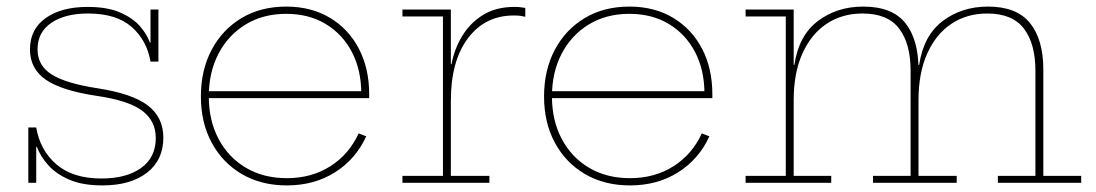

<svg xmlns="http://www.w3.org/2000/svg" viewBox="-20 -555 3327 583"><path d="M291 8Q230.5 8 190.2 -9.5Q150 -27 126.2 -53.8Q102.5 -80.5 92 -109H84L90 -168Q101.5 -99 151.2 -56Q201 -13 288 -13Q364 -13 408.5 -45Q453 -77 453 -136Q453 -188 411.5 -219Q370 -250 273 -264Q166.5 -280 118.8 -313.2Q71 -346.5 71 -405Q71 -466.5 118.8 -500.2Q166.5 -534 246 -534Q306.5 -534 345.5 -516.8Q384.5 -499.5 405.8 -474.5Q427 -449.5 435 -426H443L437 -368Q426 -432.5 379.8 -473.2Q333.5 -514 247 -514Q178 -514 136 -485.8Q94 -457.5 94 -405Q94 -355.5 137.5 -328.5Q181 -301.5 276 -287Q382.5 -270.5 429.2 -234.5Q476 -198.5 476 -137Q476 -69 426.2 -30.5Q376.5 8 291 8ZM66 0V-168H90V0ZM437 -368V-526H461V-368Z M851 8Q773 8 714.2 -26.5Q655.5 -61 622.8 -121.8Q590 -182.5 590 -262Q590 -342 622.5 -403.5Q655 -465 713.2 -500Q771.5 -535 849 -535Q925 -535 981.8 -501Q1038.5 -467 1069.8 -407Q1101 -347 1101 -269Q1101 -265.5 1101 -262.5Q1101 -259.5 1101 -257H1077Q1077 -260 1077 -263.8Q1077 -267.5 1077 -271Q1077 -342 1048.8 -396.5Q1020.5 -451 969.2 -482Q918 -513 849 -513Q779 -513 726 -480.8Q673 -448.5 643.5 -392Q614 -335.5 614 -262Q614 -189 643.8 -133Q673.5 -77 726.8 -45.5Q780 -14 851 -14Q926 -14 983 -50.2Q1040 -86.5 1069 -150L1092 -141Q1060.5 -72 997.5 -32Q934.5 8 851 8ZM605 -257V-278H1093L1099 -257Z M1349 -21H1466V0H1202V-21H1325V-505H1202V-526H1349ZM1575 -504Q1568.5 -505.5 1560.8 -506.8Q1553 -508 1540 -508Q1453 -508 1401 -439Q1349 -370 1349 -249L1341 -360H1351Q1359.5 -406 1383.5 -445.8Q1407.5 -485.5 1447 -509.8Q1486.5 -534 1542 -534Q1552 -534 1558.8 -533.2Q1565.5 -532.5 1575 -531Z M1893 8Q1815 8 1756.2 -26.5Q1697.5 -61 1664.8 -121.8Q1632 -182.5 1632 -262Q1632 -342 1664.5 -403.5Q1697 -465 1755.2 -500Q1813.5 -535 1891 -535Q1967 -535 2023.8 -501Q2080.5 -467 2111.8 -407Q2143 -347 2143 -269Q2143 -265.5 2143 -262.5Q2143 -259.5 2143 -257H2119Q2119 -260 2119 -263.8Q2119 -267.5 2119 -271Q2119 -342 2090.8 -396.5Q2062.5 -451 2011.2 -482Q1960 -513 1891 -513Q1821 -513 1768 -480.8Q1715 -448.5 1685.5 -392Q1656 -335.5 1656 -262Q1656 -189 1685.8 -133Q1715.5 -77 1768.8 -45.5Q1822 -14 1893 -14Q1968 -14 2025 -50.2Q2082 -86.5 2111 -150L2134 -141Q2102.5 -72 2039.5 -32Q1976.5 8 1893 8ZM1647 -257V-278H2135L2141 -257Z M3010 0V-21H3124V-340Q3124 -422.5 3089 -468.2Q3054 -514 2978 -514Q2916 -514 2869 -482.8Q2822 -451.5 2795.5 -392.5Q2769 -333.5 2769 -251L2761 -358H2771Q2784.5 -447.5 2842.5 -491.2Q2900.5 -535 2980 -535Q3067 -535 3107.5 -485Q3148 -435 3148 -344V-21H3263V0ZM2244 0V-21H2366V-505H2244V-526H2390V-21H2504V0ZM2631 0V-21H2745V-340Q2745 -422.5 2710.2 -468.2Q2675.5 -514 2599 -514Q2537 -514 2490 -482.8Q2443 -451.5 2416.5 -392.5Q2390 -333.5 2390 -251L2382 -358H2392Q2405.5 -447.5 2463.5 -491.2Q2521.5 -535 2601 -535Q2689 -535 2729 -485Q2769 -435 2769 -344V-21H2885V0Z"/></svg>

Font: Hepta Slab ExtraLight
Style: Regular
Weight: 200
Designer: Michael LaGattuta
Foundry: Michael LaGattuta
Version: Version 1.100